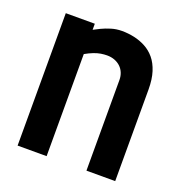

<svg xmlns="http://www.w3.org/2000/svg" viewBox="-100 -596 645 684"><g transform="rotate(20 223.0 -254.5)"><path d="M300 -343V1H409V-346Q409 -385 400 -413Q391 -441 375.5 -459.5Q360 -478 339.5 -489Q319 -500 296 -505Q273 -510 249 -510Q228 -510 208.5 -504Q189 -498 173.5 -490.5Q158 -483 149 -478V-501H39V1H149V-386Q165 -395 179 -400.5Q193 -406 205.5 -408Q218 -410 229 -410Q245 -410 258 -405Q271 -400 280.5 -391Q290 -382 295 -369.5Q300 -357 300 -343Z"/></g></svg>

Font: Advent Pro
Style: Regular
Weight: 400
Designer: VivaRado, Andreas Kalpakidis
Foundry: VivaRado, Andreas Kalpakidis
Version: Version 3.000